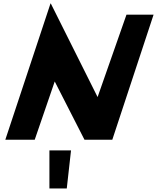

<svg xmlns="http://www.w3.org/2000/svg" viewBox="-20 -789 897 1084"><path d="M265 -769H267L531 -241L694 -706H847L614 0H457L289 -329L176 0H10ZM259 60H381L357 275H259Z"/></svg>

Font: Lineal Heavy
Style: Regular
Weight: 900
Designer: Created by Frank Adebiaye with contributions from Anton Moglia & Ariel Martín Pérez
Created by Frank ADEBIAYE with FontF
Foundry: Velvetyne Type Foundry
Version: Version 2.000